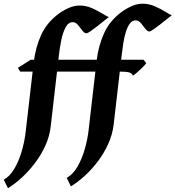

<svg xmlns="http://www.w3.org/2000/svg" viewBox="-70 -762 940 1029"><path d="M513.2 -670.4Q502.9 -663.1 485.4 -648.7Q467.8 -634.3 448.7 -619.4Q429.7 -604.5 414.3 -594Q398.9 -583.5 393.1 -583.5Q382.3 -583.5 371.3 -598.4Q360.4 -613.3 347.9 -628.2Q335.4 -643.1 319.3 -643.1Q296.4 -643.1 281.7 -615.7Q267.1 -588.4 258.5 -547.4Q250 -506.3 245.6 -464.8L201.7 -84.5Q195.8 -31.2 173.1 18.6Q150.4 68.4 117.2 112.1Q84 155.8 46.4 190.2Q8.8 224.6 -27.3 246.6L-49.8 201.2Q-17.1 183.1 7.1 142.1Q31.2 101.1 46.6 48.1Q62 -4.9 67.9 -58.1L110.8 -429.2Q120.6 -508.8 150.6 -574.7Q180.7 -640.6 242.7 -687Q268.6 -706.1 298.1 -719.2Q327.6 -732.4 357.4 -732.4Q391.1 -732.4 422.9 -718.3Q454.6 -704.1 479 -689Q503.4 -673.8 513.2 -670.4ZM713.9 -423.3Q707.5 -414.6 692.9 -399.9Q678.2 -385.3 663.6 -372.6Q648.9 -359.9 642.1 -356.4Q637.2 -370.1 620.6 -374.3Q604 -378.4 567.4 -378.4H38.1L25.9 -398.4L94.7 -441.9H699.2ZM850.6 -680.2Q840.3 -672.9 822.8 -658.4Q805.2 -644 786.1 -629.2Q767.1 -614.3 751.7 -603.8Q736.3 -593.3 730.5 -593.3Q719.7 -593.3 708.7 -608.2Q697.8 -623 685.3 -637.9Q672.9 -652.8 656.7 -652.8Q638.7 -652.8 625.7 -635.5Q612.8 -618.2 604.2 -590.1Q595.7 -562 590.6 -529.1Q585.4 -496.1 582 -464.8L539.1 -94.2Q532.7 -40.5 510 9.5Q487.3 59.6 454.3 103Q421.4 146.5 383.8 180.7Q346.2 214.8 310.1 236.8L287.6 191.4Q320.3 173.3 344.5 132.3Q368.7 91.3 384 38.3Q399.4 -14.6 405.3 -67.9L448.2 -439Q458 -518.6 488 -584.5Q518.1 -650.4 580.1 -696.8Q606 -715.8 635.5 -729Q665 -742.2 694.8 -742.2Q728.5 -742.2 760.5 -728Q792.5 -713.9 816.7 -698.7Q840.8 -683.6 850.6 -680.2Z"/></svg>

Font: Gentium Book Plus
Style: Bold Italic
Weight: 700
Italic angle: -8°
Designer: Victor Gaultney, Annie Olsen, Iska Routamaa, Becca Hirsbrunner
Foundry: SIL International
Version: Version 6.101